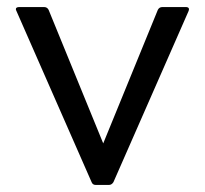

<svg xmlns="http://www.w3.org/2000/svg" viewBox="-20 -525 581 545"><path d="M252 0Q243 0 240 -8L27 -493Q25 -497 25 -499Q25 -505 35 -505H105Q114 -505 118 -497L273 -118L428 -497Q432 -505 441 -505H507Q520 -505 515 -493L302 -8Q297 0 289 0Z"/></svg>

Font: LINE Seed Sans TH
Style: Regular
Weight: 400
Designer: Dalton Maag Ltd | Thai characters by Cadson Demak Co.,Ltd.
Foundry: Dalton Maag Ltd
Version: Version 1.002